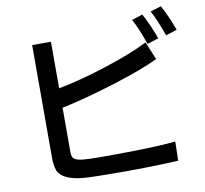

<svg xmlns="http://www.w3.org/2000/svg" viewBox="-94 -967 1188 1111"><g transform="rotate(-10 500.0 -411.5)"><path d="M149.4 -115.2V-772.5H259.8V-499Q385.7 -522.5 546.9 -574.7Q708 -627 797.9 -673.8L841.8 -568.4Q752 -524.4 579.6 -470.2Q407.2 -416 259.8 -384.8V-121.1Q259.8 -95.7 272.9 -84.5Q286.1 -73.2 321.3 -69.3Q356.4 -65.4 437.5 -65.4Q740.2 -65.4 868.2 -79.1L865.2 33.2Q714.8 41 539.1 41Q363.3 41 304.7 35.6Q246.1 30.3 209 12.2Q171.9 -5.9 160.6 -34.7Q149.4 -63.5 149.4 -115.2ZM744.1 -815.4 807.6 -835.9Q842.8 -771.5 875 -684.6L808.6 -663.1Q772.5 -765.6 744.1 -815.4ZM858.4 -844.7 921.9 -864.3Q958 -797.9 988.3 -714.8L922.9 -693.4Q886.7 -793.9 858.4 -844.7Z"/></g></svg>

Font: GenEi M Gothic v2 Medium
Style: Regular
Weight: 500
Version: Version 2.0